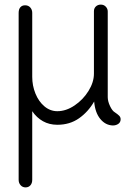

<svg xmlns="http://www.w3.org/2000/svg" viewBox="-20 -526 589 834"><path d="M504 -8Q504 5 494 12Q484 19 470 19Q438 18 415.5 -9.5Q393 -37 389 -85Q363 -40 323 -12Q283 16 229 16Q194 16 166.5 0.5Q139 -15 120 -43V255Q120 270 112 279Q104 288 91 288Q78 288 69.5 278.5Q61 269 61 255V-470Q61 -486 68.5 -494.5Q76 -503 89 -503Q103 -503 111.5 -493.5Q120 -484 120 -470V-192Q120 -154 134 -119.5Q148 -85 173 -64Q198 -43 229 -43Q267 -43 304 -68Q341 -93 364.5 -131Q388 -169 388 -206V-477Q388 -490 396.5 -498Q405 -506 418 -506Q431 -506 439.5 -497Q448 -488 448 -476V-104Q448 -86 458 -65Q468 -44 479 -38Q491 -30 497.5 -23.5Q504 -17 504 -8Z"/></svg>

Font: Tsukimi Rounded
Style: Regular
Weight: 400
Designer: Takashi Funayama
Foundry: Takashi Funayama
Version: Version 1.032; ttfautohint (v1.8.3)